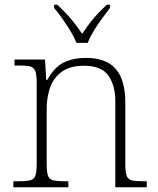

<svg xmlns="http://www.w3.org/2000/svg" viewBox="-20 -786 663 806"><path d="M36 0V-25H56Q89 -25 106 -29Q123 -33 128.5 -48.5Q134 -64 134 -98V-439Q134 -472 128 -487.5Q122 -503 107 -507Q92 -511 64 -511H41V-536H169L174 -450H178Q208 -504 247.5 -523.5Q287 -543 341 -543Q425 -543 465.5 -497Q506 -451 506 -356V-98Q506 -64 511.5 -48.5Q517 -33 533 -29Q549 -25 583 -25H596V0H464V-361Q464 -427 435 -468.5Q406 -510 333 -510Q272 -510 237.5 -483.5Q203 -457 189.5 -416Q176 -375 176 -331V-97Q176 -63 181.5 -48Q187 -33 203.5 -29Q220 -25 253 -25H267V0ZM301 -606Q292 -629 276 -655.5Q260 -682 241.5 -708Q223 -734 207 -753V-766H221Q256 -733 279 -705.5Q302 -678 325 -644Q347 -678 370 -705.5Q393 -733 428 -766H442V-753Q427 -734 408 -708Q389 -682 373 -655.5Q357 -629 348 -606Z"/></svg>

Font: Noto Serif Tamil ExtraLight
Style: Regular
Weight: 200
Designer: Indian Type Foundry, Tom Grace, and the Monotype Design Team
Foundry: Monotype Imaging Inc.
Version: Version 2.004; ttfautohint (v1.8.4.7-5d5b)